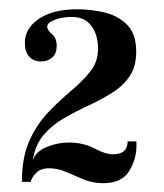

<svg xmlns="http://www.w3.org/2000/svg" viewBox="-20 -754 362 425"><path d="M208.5 -348.5Q185 -348.5 165.2 -356.8Q145.5 -365 126.8 -373.2Q108 -381.5 88.5 -381.5Q70 -381.5 60 -371.2Q50 -361 48 -351.5H28.5Q28.5 -406.5 45.5 -443.5Q62.5 -480.5 87.8 -506.5Q113 -532.5 138 -553.5Q163 -574.5 180 -596Q197 -617.5 197 -646Q197 -677 182.2 -696.8Q167.5 -716.5 139 -716.5Q117 -716.5 100.8 -710Q84.5 -703.5 84.5 -695Q84.5 -687.5 95 -678.5Q105.5 -669.5 105.5 -652.5Q105.5 -635.5 95.8 -626.8Q86 -618 70.5 -618Q55 -618 45 -628.2Q35 -638.5 35 -659.5Q35 -691 66 -712.2Q97 -733.5 151 -733.5Q179.5 -733.5 209.8 -726.8Q240 -720 260.8 -699.8Q281.5 -679.5 281.5 -639.5Q281.5 -606 266.5 -584.5Q251.5 -563 227.2 -548Q203 -533 175 -520Q147 -507 121 -492Q95 -477 76.2 -454.8Q57.5 -432.5 52.5 -399Q59 -418.5 83 -428.5Q107 -438.5 132.5 -438.5Q164.5 -438.5 188.8 -425.5Q213 -412.5 230.5 -412.5Q262.5 -412.5 262.5 -441H282V-429.5Q282 -402 265.8 -375.2Q249.5 -348.5 208.5 -348.5Z"/></svg>

Font: Imbue 50pt Medium
Style: Regular
Weight: 500
Designer: Tyler Finck
Foundry: Etcetera Type Company
Version: Version 1.102; ttfautohint (v1.8.3)